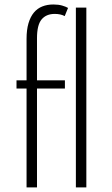

<svg xmlns="http://www.w3.org/2000/svg" viewBox="-20 -815 486 835"><path d="M95.5 0V-430H51.8V-465.5H95.5V-645.9Q95.5 -685.5 103.9 -713.9Q112.3 -742.3 127.5 -760.5Q142.7 -778.6 164.1 -787Q185.5 -795.5 211.8 -795.5Q234.1 -795.5 250 -790.9Q265.9 -786.4 275.9 -780.5L261.4 -745Q243.6 -754.5 218.2 -754.5Q180.9 -754.5 160.9 -730.5Q140.9 -706.4 140.9 -649.1V-465.5H262.3V-430H140.9V0ZM310 0V-781.8H355.5V0Z"/></svg>

Font: Spartan Light
Style: Regular
Weight: 300
Designer: Matt Bailey, Mirko Velimirovic
Foundry: Matt Bailey
Version: Version 1.005